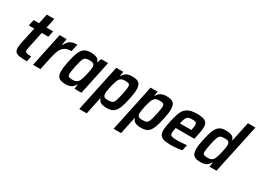

<svg xmlns="http://www.w3.org/2000/svg" viewBox="-43 -1527 3365 2509"><g transform="rotate(30 1639.5 -272.5)"><path d="M67 -94Q67 -124 78 -179L130 -418H47L67 -510H149L180 -658H293L262 -510H362L343 -418H243L192 -177Q183 -135 183 -121Q183 -98 202.5 -90.5Q222 -83 277 -83L260 0Q185 0 146 -6Q107 -12 87 -32Q67 -52 67 -94Z M460 -510H565L549 -418H557Q585 -476 623 -497Q661 -518 723 -518L699 -407Q641 -407 604.5 -386Q568 -365 546 -321.5Q524 -278 508 -204L464 0H352Z M710 -116Q710 -163 729 -258Q751 -363 774.5 -417.5Q798 -472 833 -495Q868 -518 927 -518Q984 -518 1017 -503Q1050 -488 1059 -451H1066L1086 -510H1191L1083 0H977L988 -66H981Q959 -23 924 -7.5Q889 8 845 8Q772 8 741 -19Q710 -46 710 -116ZM991 -142Q1006 -173 1024 -248.5Q1042 -324 1042 -359Q1042 -393 1025 -407Q1008 -421 967 -421Q924 -421 904 -411Q884 -401 871 -367.5Q858 -334 841 -255Q833 -217 828 -186Q823 -155 823 -139Q823 -107 839 -97.5Q855 -88 898 -88Q934 -88 956 -101Q978 -114 991 -142Z M1314 -510H1420L1409 -444H1416Q1438 -487 1473 -502.5Q1508 -518 1552 -518Q1625 -518 1656 -491Q1687 -464 1687 -394Q1687 -340 1668 -252Q1646 -147 1622.5 -92.5Q1599 -38 1564 -15Q1529 8 1470 8Q1413 8 1380 -7Q1347 -22 1338 -59H1331L1277 198H1164ZM1556 -255Q1574 -339 1574 -371Q1574 -403 1558 -412.5Q1542 -422 1499 -422Q1463 -422 1441 -409Q1419 -396 1406 -368Q1391 -337 1373.5 -261Q1356 -185 1356 -151Q1356 -116 1372.5 -102.5Q1389 -89 1430 -89Q1473 -89 1493 -99Q1513 -109 1526 -142.5Q1539 -176 1556 -255Z M1832 -510H1938L1927 -444H1934Q1956 -487 1991 -502.5Q2026 -518 2070 -518Q2143 -518 2174 -491Q2205 -464 2205 -394Q2205 -340 2186 -252Q2164 -147 2140.5 -92.5Q2117 -38 2082 -15Q2047 8 1988 8Q1931 8 1898 -7Q1865 -22 1856 -59H1849L1795 198H1682ZM2074 -255Q2092 -339 2092 -371Q2092 -403 2076 -412.5Q2060 -422 2017 -422Q1981 -422 1959 -409Q1937 -396 1924 -368Q1909 -337 1891.5 -261Q1874 -185 1874 -151Q1874 -116 1890.5 -102.5Q1907 -89 1948 -89Q1991 -89 2011 -99Q2031 -109 2044 -142.5Q2057 -176 2074 -255Z M2254 -110Q2254 -159 2275 -254Q2297 -357 2321.5 -410.5Q2346 -464 2395 -491Q2444 -518 2536 -518Q2624 -518 2659 -492.5Q2694 -467 2694 -409Q2694 -382 2688 -346.5Q2682 -311 2670 -255L2661 -217H2380Q2368 -157 2368 -139Q2368 -117 2378 -106Q2388 -95 2411 -91Q2434 -87 2478 -87Q2532 -87 2620 -96L2601 -8Q2570 -1 2522.5 3.5Q2475 8 2432 8Q2364 8 2325.5 -4Q2287 -16 2270.5 -41.5Q2254 -67 2254 -110ZM2570 -297 2572 -307Q2582 -357 2582 -375Q2582 -404 2566.5 -413.5Q2551 -423 2513 -423Q2473 -423 2453 -413.5Q2433 -404 2421.5 -379Q2410 -354 2397 -297Z M2748 -116Q2748 -170 2767 -258Q2789 -363 2812.5 -417.5Q2836 -472 2871 -495Q2906 -518 2965 -518Q3022 -518 3055 -503Q3088 -488 3097 -451H3104L3166 -743H3279L3121 0H3015L3025 -66H3018Q2996 -23 2961.5 -7.5Q2927 8 2882 8Q2809 8 2778.5 -19Q2748 -46 2748 -116ZM3029 -142Q3044 -174 3061.5 -249.5Q3079 -325 3079 -359Q3079 -394 3062.5 -407.5Q3046 -421 3005 -421Q2962 -421 2942 -411Q2922 -401 2909 -368Q2896 -335 2879 -255Q2861 -171 2861 -139Q2861 -107 2877 -97.5Q2893 -88 2936 -88Q2972 -88 2994 -101Q3016 -114 3029 -142Z"/></g></svg>

Font: Saira Semi Condensed Medium
Style: Italic
Weight: 500
Width: 4
Italic angle: -12°
Designer: Hector Gatti with collaboration of the Omnibus-Type team
Foundry: Omnibus-Type
Version: Version 1.001; ttfautohint (v1.8)